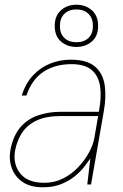

<svg xmlns="http://www.w3.org/2000/svg" viewBox="-20 -782 522 814"><path d="M162 12Q109 12 76.5 -10Q44 -32 30.5 -68Q17 -104 24 -145Q35 -204 64 -239.5Q93 -275 137.5 -291.5Q182 -308 238 -308H399Q411 -370 404.5 -415Q398 -460 369 -485Q340 -510 283 -510Q213 -510 164 -477.5Q115 -445 92 -377H72Q89 -430 121 -463.5Q153 -497 194 -513Q235 -529 280 -529Q349 -529 383 -499.5Q417 -470 424 -420.5Q431 -371 420 -310L366 0H350L363 -110Q354 -97 338 -76Q322 -55 297.5 -35Q273 -15 239.5 -1.5Q206 12 162 12ZM168 -7Q211 -7 247.5 -25.5Q284 -44 311.5 -73Q339 -102 357 -135Q375 -168 380 -197L396 -290H238Q175 -290 135 -271Q95 -252 73.5 -219Q52 -186 44 -144Q34 -87 65.5 -47Q97 -7 168 -7ZM304 -583Q265 -583 238.5 -606Q212 -629 212 -672Q212 -715 238.5 -738.5Q265 -762 304 -762Q343 -762 369.5 -738.5Q396 -715 396 -672Q396 -629 369.5 -606Q343 -583 304 -583ZM304 -603Q336 -603 355 -621Q374 -639 374 -672Q374 -705 355 -723.5Q336 -742 304 -742Q272 -742 253 -723.5Q234 -705 234 -672Q234 -639 253 -621Q272 -603 304 -603Z"/></svg>

Font: DM Sans 11pt Thin
Style: Italic
Weight: 250
Italic angle: -10°
Version: Version 4.004;gftools[0.9.30]